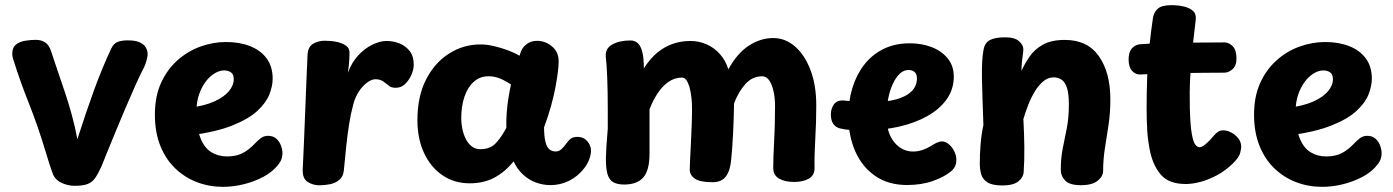

<svg xmlns="http://www.w3.org/2000/svg" viewBox="-20 -706 5404 745"><path d="M33.9 -468Q31.1 -475.3 29.3 -483.6Q27.6 -491.9 27.6 -497.4Q27.6 -522.1 42.4 -533.4Q57.3 -544.8 78.8 -548.1Q100.3 -551.4 118.6 -551.4Q139.6 -551.4 154.8 -541.7Q170.1 -532 178 -508Q190 -470.8 203.7 -431.1Q217.3 -391.4 231.5 -349.2Q245.7 -307 258.3 -261.4Q270.9 -215.8 280.2 -165.7Q296.6 -217 312.7 -264.7Q328.9 -312.4 344.9 -356.3Q360.9 -400.1 377.6 -440.5Q394.2 -480.9 411.6 -517.6Q421.2 -537.9 437.2 -543.7Q453.1 -549.4 476 -549.4Q506.6 -549.4 523.2 -541.2Q539.8 -533 546.3 -520.8Q552.9 -508.6 552.9 -496.6Q552.9 -489.3 550.5 -479.1Q548.1 -468.8 544.5 -458.5Q540.9 -448.2 535.7 -438.4Q521.7 -411.8 503.1 -369.8Q484.4 -327.8 464.1 -280.1Q443.8 -232.3 425.3 -187.3Q406.9 -142.3 392.9 -108.2Q378.9 -74 373.7 -60.3Q361.1 -32.6 349.7 -15.9Q338.3 0.7 320.6 7.8Q302.8 15 268.3 15Q246 15 221.6 4.8Q197.2 -5.3 186.2 -27.9Q179.7 -45.3 171.8 -69.4Q163.9 -93.4 155.9 -121Q127.4 -216 92.7 -303.5Q57.9 -391 33.9 -468Z M719.7 -181 714.7 -287.8Q772.9 -295 811.1 -312.2Q849.2 -329.4 868.1 -352.1Q887 -374.8 887 -398.2Q887 -417.7 876.3 -425.2Q865.6 -432.7 849.2 -432.7Q831.2 -432.7 812.1 -420.9Q792.9 -409.2 777.3 -388.1Q761.8 -367 752.1 -338.6Q742.4 -310.1 742.4 -275.7Q742.4 -209.4 757.7 -170.8Q772.9 -132.1 799.7 -115.6Q826.4 -99 861 -99Q895.3 -99 919.7 -111Q944 -123 968 -148Q979 -160 991.4 -169.5Q1003.8 -179 1020.1 -179Q1039.9 -179 1052.3 -167.8Q1064.7 -156.6 1070.3 -140.7Q1076 -124.8 1076 -111.4Q1076 -101.4 1072.7 -90.3Q1069.4 -79.2 1059.3 -66.6Q1037.7 -38.9 1001.9 -19.9Q966.1 -1 925.4 9Q884.7 19 845 19Q792.3 19 744.7 1Q697.1 -17 660.1 -52.5Q623 -88 602 -140.5Q581 -193 581 -261Q581 -332 605 -384.5Q629 -437 669.1 -472.5Q709.1 -508 758.2 -525.5Q807.3 -543 857 -543Q909.9 -543 950.7 -526.8Q991.6 -510.7 1014.8 -479.1Q1038 -447.6 1038 -400.2Q1038 -372.3 1025.2 -339.6Q1012.3 -306.9 978.4 -275.6Q944.6 -244.3 881.7 -219.2Q818.9 -194 719.7 -181Z M1219.1 13Q1194.3 13 1173.6 -0.2Q1152.9 -13.4 1154.7 -50Q1156.9 -96.6 1159.4 -153.6Q1161.9 -210.7 1164.1 -270.7Q1166.3 -330.7 1168.8 -387.9Q1171.3 -445.1 1173.3 -493Q1175.1 -524.9 1195.2 -536.4Q1215.3 -548 1240.1 -548Q1264.6 -548 1286.4 -543.5Q1308.3 -539 1322.7 -528.6Q1337.1 -518.1 1336.1 -501Q1336.1 -489.3 1335.6 -480Q1335.1 -470.7 1334.1 -458.5Q1333.1 -446.3 1330.1 -424Q1344.8 -464 1370 -491.1Q1395.2 -518.2 1424.7 -532.6Q1454.2 -547 1479.7 -547Q1506.1 -547 1530.3 -537.4Q1554.4 -527.8 1569.9 -507.6Q1585.4 -487.3 1585.4 -454.4Q1585.4 -437 1576.6 -416.3Q1567.8 -395.6 1552.3 -380.5Q1536.9 -365.4 1516.3 -365.4Q1500.6 -365.4 1493.1 -370.4Q1485.6 -375.4 1475.1 -384Q1467.3 -391.4 1457.9 -395Q1448.4 -398.6 1437.2 -398.6Q1422.1 -398.6 1404.4 -385.6Q1386.7 -372.7 1372.3 -350.6Q1358 -328.6 1351.1 -302Q1341.1 -265.2 1334.6 -224.2Q1328.1 -183.2 1323.5 -138.9Q1318.9 -94.6 1314.4 -47Q1312.7 -21.8 1297.1 -8.6Q1281.6 4.7 1260.4 8.8Q1239.2 13 1219.1 13Z M1599.7 -240Q1599.7 -332 1633.2 -397.4Q1666.7 -462.9 1722.6 -498.2Q1778.4 -533.6 1844.2 -533.6Q1869.8 -533.6 1897.8 -526.8Q1925.9 -520.1 1951.9 -510.4Q1977.9 -500.7 1995.6 -489.7L2002.1 -507.7Q2008.4 -523.6 2024.7 -535.6Q2041 -547.6 2064.1 -547.6Q2095.8 -547.6 2121.7 -526.1Q2147.7 -504.7 2147.7 -467.6Q2147.7 -451.8 2144.7 -427.2Q2141.7 -402.6 2135.6 -369.3Q2129.4 -336 2118.6 -296.4Q2107.7 -256.9 2091.1 -212Q2091.1 -177.6 2096.2 -156.7Q2101.2 -135.9 2111.1 -127.1Q2121 -118.3 2136.1 -118.3Q2148.6 -118.3 2158.2 -126.9Q2167.9 -135.4 2178.3 -150.4Q2188 -163.9 2197.1 -169.4Q2206.1 -174.9 2221.4 -174.9Q2244.4 -174.9 2258.8 -158.1Q2273.2 -141.3 2273.2 -123Q2273.2 -105 2265.9 -86.4Q2258.6 -67.9 2246.7 -53Q2222 -21.3 2188.2 -4.5Q2154.4 12.3 2115.6 12.3Q2087.2 12.3 2059.3 2.1Q2031.4 -8.1 2008.9 -29.1Q1986.3 -50 1973.2 -79.9Q1938.9 -38.3 1897.9 -16.5Q1857 5.3 1802.3 5.3Q1743.2 5.3 1697.4 -25.6Q1651.7 -56.4 1625.7 -111.7Q1599.7 -167 1599.7 -240ZM1769.7 -246Q1769.7 -227.1 1773.9 -206.4Q1778.2 -185.8 1786.9 -167.7Q1795.7 -149.6 1810 -138.3Q1824.3 -127.1 1843.7 -127.1Q1881.8 -127.1 1903.8 -150.4Q1925.8 -173.8 1944.7 -210Q1943.9 -238.9 1946.2 -269.5Q1948.6 -300.1 1953.3 -328.6Q1958 -357.1 1962.7 -378.1Q1940.4 -393.1 1919.6 -401.6Q1898.8 -410.1 1875.1 -410.1Q1842.8 -410.1 1818.9 -389.2Q1795.1 -368.2 1782.4 -331.3Q1769.7 -294.4 1769.7 -246Z M2330.7 -485Q2327.3 -517.2 2355.3 -533.1Q2383.3 -549 2426.3 -549Q2443.7 -549 2455.1 -538.2Q2466.6 -527.3 2472.4 -503.9Q2478.3 -480.6 2478.3 -441Q2503.7 -480.2 2532 -503.1Q2560.3 -525.9 2592.2 -536.4Q2624 -547 2658.3 -547Q2692.8 -547 2722.2 -533.8Q2751.7 -520.6 2773.5 -496.1Q2795.3 -471.7 2806.3 -437Q2839.9 -499 2885.3 -528.7Q2930.8 -558.4 2980.3 -558.4Q3027.3 -558.4 3065.3 -525.2Q3103.3 -491.9 3125.3 -433.2Q3147.3 -374.6 3147.3 -297Q3147.3 -231 3143.4 -165.9Q3139.6 -100.9 3140.6 -55Q3141.3 -25.9 3118.7 -12.9Q3096.1 0 3061.3 0Q3025.8 0 3003.1 -12.9Q2980.3 -25.9 2980.3 -55Q2980.3 -94.9 2983.8 -157.4Q2987.3 -220 2987.3 -294Q2987.3 -325.4 2981.5 -352Q2975.7 -378.6 2964.6 -394.3Q2953.4 -410 2938.3 -410Q2898.9 -410 2872.2 -379.8Q2845.4 -349.7 2828.3 -305Q2827.3 -242 2824.3 -184.5Q2821.3 -127 2817.3 -88Q2813.8 -44.8 2796.9 -21.9Q2780.1 1 2745.3 1Q2695.8 1 2676.1 -12.8Q2656.3 -26.6 2656.3 -48Q2656.3 -62 2657.8 -88.6Q2659.3 -115.1 2660.8 -148.6Q2662.3 -182.1 2663.7 -215.9Q2665.1 -249.8 2665.2 -278.3Q2665.3 -306.9 2663.3 -324Q2660.4 -351.3 2655.1 -368.9Q2649.7 -386.4 2642.8 -395.7Q2635.9 -405 2626.3 -405Q2598.1 -405 2574.2 -388.6Q2550.3 -372.2 2531.9 -344.2Q2513.4 -316.2 2500.3 -282V-110Q2500.3 -45 2476 -17.5Q2451.7 10 2402.3 10Q2375.4 10 2359.6 1.1Q2343.8 -7.8 2337.2 -30.4Q2330.6 -53.1 2331.1 -92.8Q2331.7 -132.4 2337.3 -194Q2338.3 -201 2338.3 -207Q2338.3 -213 2338.3 -228.5Q2338.3 -244 2338.3 -278Q2338.3 -352 2336.2 -403.9Q2334.1 -455.9 2330.7 -485Z M3523.4 -118Q3540.2 -118 3558.5 -123.9Q3576.8 -129.9 3588.4 -137.3Q3605.4 -148.3 3616.1 -152.8Q3626.7 -157.3 3635.1 -157.3Q3649.1 -157.3 3662 -146.2Q3674.9 -135.1 3682.9 -118.5Q3690.9 -101.9 3690.9 -86.1Q3690.9 -70.9 3685.4 -59.9Q3679.9 -49 3668.9 -40Q3642.9 -19 3599.3 -3.6Q3555.8 11.9 3498.9 11.9Q3427.8 11.9 3376.8 -22.8Q3325.8 -57.6 3298.8 -118.3Q3271.9 -179 3271.9 -257Q3271.9 -313.1 3287.2 -363.8Q3302.4 -414.4 3332.4 -453.7Q3362.3 -493 3407.2 -515.5Q3452 -538 3510.1 -538Q3556.9 -538 3595.5 -523Q3634.1 -508 3657.5 -479.1Q3680.9 -450.1 3680.9 -409.2Q3680.9 -359.6 3653.3 -320.7Q3625.8 -281.9 3577.3 -255Q3528.8 -228.1 3466.7 -214.2Q3404.7 -200.3 3335.1 -200.3Q3298.2 -200.3 3277.5 -201.8Q3256.8 -203.3 3239.1 -207.8Q3223 -211.8 3213.4 -225.2Q3203.9 -238.7 3203.9 -261.4Q3203.9 -286 3216.9 -302.5Q3229.9 -319 3258.1 -315.6Q3266.9 -314.3 3293.5 -312.2Q3320.1 -310.1 3368.7 -310.1Q3419 -310.1 3457.2 -320.4Q3495.4 -330.7 3516.7 -351.3Q3537.9 -371.9 3537.9 -402.2Q3537.9 -418.8 3528.8 -426.6Q3519.8 -434.4 3505 -434.4Q3486.1 -434.4 3470.6 -419.4Q3455.1 -404.4 3443.6 -378.9Q3432.1 -353.4 3426.1 -321.4Q3420 -289.3 3420 -255Q3420 -190.3 3449.9 -154.2Q3479.8 -118 3523.4 -118Z M3796.4 -512.9Q3801 -540 3821 -550.6Q3841 -561.2 3880.1 -561.2Q3917.6 -561.2 3934.2 -546.1Q3950.8 -531 3950.8 -515Q3950.8 -506.9 3948.8 -494Q3946.8 -481.1 3945.2 -465.2Q3943.6 -449.3 3943.3 -431Q3955.6 -457.7 3974.4 -485.7Q3993.3 -513.7 4026.1 -532.4Q4058.9 -551.1 4111.7 -551.1Q4199.9 -551.1 4244.2 -487.6Q4288.4 -424.1 4288.4 -320.9Q4288.4 -268.3 4281.4 -221.8Q4274.4 -175.2 4267.4 -131.4Q4260.4 -87.7 4260.4 -43.2Q4260.4 -21.9 4239.2 -4.7Q4217.9 12.6 4174 12.6Q4130.9 12.6 4113.5 -5.1Q4096.1 -22.7 4096.1 -48.1Q4096.1 -93.2 4104 -131.6Q4111.9 -170 4119.7 -210.2Q4127.4 -250.3 4127.4 -300.3Q4127.4 -340.1 4120.8 -362.8Q4114.1 -385.4 4100.8 -395.6Q4087.4 -405.8 4068.2 -405.8Q4046.7 -405.8 4028.6 -390.8Q4010.6 -375.9 3995.9 -352.1Q3981.2 -328.2 3970.1 -299.7Q3958.9 -271.2 3950.9 -244.3Q3954 -189.3 3954.6 -135.3Q3955.1 -81.2 3952.1 -39.1Q3951.1 -18.2 3931.5 -2.3Q3911.9 13.6 3869.1 13.6Q3830.4 13.6 3811.7 1.7Q3792.9 -10.2 3787.3 -29.6Q3781.8 -49 3781.8 -71Q3781.8 -106 3784.8 -145Q3787.8 -184 3795.8 -221Q3794 -275.7 3792.4 -319.9Q3790.9 -364.1 3790.2 -400Q3789.6 -435.9 3790.9 -463.7Q3792.2 -491.6 3796.4 -512.9Z M4453.6 -635.9Q4457.1 -659 4472.7 -672.5Q4488.3 -686 4525.8 -686Q4551 -686 4573.8 -680.7Q4596.6 -675.4 4609.8 -662.9Q4623 -650.4 4619.4 -627.1Q4613 -574.8 4607.1 -519.3Q4601.2 -463.8 4598.2 -405.4Q4595.2 -347 4596.8 -285Q4598.6 -220.7 4604.1 -188.4Q4609.6 -156.1 4617.6 -145.4Q4625.6 -134.8 4633.9 -134.8Q4642.9 -134.8 4654.2 -143.6Q4665.4 -152.3 4675.8 -163.7Q4686.2 -175.1 4692.2 -182.1Q4698.2 -189.1 4706.5 -194.7Q4714.8 -200.3 4726.4 -200.3Q4740.8 -200.3 4757 -192Q4773.2 -183.7 4784.7 -169.4Q4796.1 -155.1 4796.1 -136.1Q4796.1 -129.1 4792.2 -112.6Q4788.3 -96 4764 -72Q4737 -45.2 4704.2 -27.2Q4671.3 -9.2 4639.4 -0.6Q4607.4 8 4581.6 8Q4517.7 8 4487.1 -25.2Q4456.4 -58.3 4443.1 -115.4Q4433.8 -159.4 4431.4 -201.2Q4429.1 -243 4429.1 -288Q4429.1 -349 4431.3 -405.8Q4433.6 -462.6 4439.2 -519.5Q4444.8 -576.4 4453.6 -635.9ZM4405.4 -417Q4386.4 -416 4372.8 -430.8Q4359.2 -445.7 4359.2 -476.1Q4359.2 -504.8 4372.8 -519.1Q4386.4 -533.4 4405.4 -534.4Q4431.4 -536.4 4470.1 -537.9Q4508.7 -539.4 4553.3 -539.9Q4597.9 -540.4 4644 -540.9Q4690.1 -541.4 4731.1 -541.4Q4748.1 -541.4 4762.8 -527.1Q4777.6 -512.8 4777.8 -479Q4777.8 -450.9 4762.4 -437.4Q4747.1 -424 4731.1 -424Q4689.1 -424 4648.6 -423.5Q4608.1 -423 4568.3 -422.5Q4528.4 -422 4487.9 -420.5Q4447.4 -419 4405.4 -417Z M4984.7 -181 4979.7 -287.8Q5037.9 -295 5076.1 -312.2Q5114.2 -329.4 5133.1 -352.1Q5152 -374.8 5152 -398.2Q5152 -417.7 5141.3 -425.2Q5130.6 -432.7 5114.2 -432.7Q5096.2 -432.7 5077.1 -420.9Q5057.9 -409.2 5042.3 -388.1Q5026.8 -367 5017.1 -338.6Q5007.4 -310.1 5007.4 -275.7Q5007.4 -209.4 5022.7 -170.8Q5037.9 -132.1 5064.7 -115.6Q5091.4 -99 5126 -99Q5160.3 -99 5184.7 -111Q5209 -123 5233 -148Q5244 -160 5256.4 -169.5Q5268.8 -179 5285.1 -179Q5304.9 -179 5317.3 -167.8Q5329.7 -156.6 5335.3 -140.7Q5341 -124.8 5341 -111.4Q5341 -101.4 5337.7 -90.3Q5334.4 -79.2 5324.3 -66.6Q5302.7 -38.9 5266.9 -19.9Q5231.1 -1 5190.4 9Q5149.7 19 5110 19Q5057.3 19 5009.7 1Q4962.1 -17 4925.1 -52.5Q4888 -88 4867 -140.5Q4846 -193 4846 -261Q4846 -332 4870 -384.5Q4894 -437 4934.1 -472.5Q4974.1 -508 5023.2 -525.5Q5072.3 -543 5122 -543Q5174.9 -543 5215.7 -526.8Q5256.6 -510.7 5279.8 -479.1Q5303 -447.6 5303 -400.2Q5303 -372.3 5290.2 -339.6Q5277.3 -306.9 5243.4 -275.6Q5209.6 -244.3 5146.7 -219.2Q5083.9 -194 4984.7 -181Z"/></svg>

Font: Playpen Sans
Style: Regular
Weight: 400
Designer: Laura Meseguer, Veronika Burian, José Scaglione, Kostas Bartsokas, Vera Evstafieva, Tom Grace, Yorlmar Campos
Foundry: TypeTogether
Version: Version 2.000